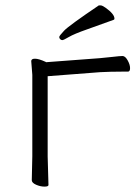

<svg xmlns="http://www.w3.org/2000/svg" viewBox="-20 -688 516 713"><path d="M401 -614Q352 -596 303.5 -579Q255 -562 235.5 -550.5Q216 -539 211.5 -539Q207 -539 203.5 -542.5Q200 -546 200 -550.5Q200 -555 218 -574Q236 -593 347 -668Q347 -668 354 -668Q359 -668 371 -660Q405 -636 405 -619Q405 -615 401 -614ZM98 -19 100 -108V-410L96 -461Q96 -470 110 -470Q124 -470 150 -458L151 -457L351 -472Q375 -474 400 -477Q425 -480 435 -480Q445 -480 454 -464Q463 -448 463 -435Q463 -422 455 -422H432Q390 -422 352 -420L157 -405V-107L160 -1Q160 5 145 5Q130 5 114 -2Q98 -9 98 -19ZM96 -461Z"/></svg>

Font: ToneOZ-Pinyin-WenKai-Light
Style: Light
Weight: 300
Designer: Fontworks Inc.
Foundry: ToneOZ
Version: Version 0.240331